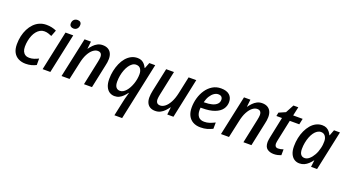

<svg xmlns="http://www.w3.org/2000/svg" viewBox="-64 -1478 4446 2452"><g transform="rotate(20 2159.5 -251.5)"><path d="M234 10Q180 10 137 -11.5Q94 -33 70 -76.5Q46 -120 46 -187Q46 -246 58 -299Q70 -352 93 -397.5Q116 -443 149.5 -477.5Q183 -512 225.5 -530.5Q268 -549 319 -549Q357 -549 391.5 -541.5Q426 -534 455 -520L423 -436Q402 -445 376.5 -453.5Q351 -462 321 -462Q291 -462 265 -447.5Q239 -433 218 -407.5Q197 -382 183 -348.5Q169 -315 161 -275Q153 -235 153 -193Q153 -155 165 -129.5Q177 -104 199 -90.5Q221 -77 251 -77Q286 -77 316 -87Q346 -97 376 -112V-24Q347 -9 312 0.5Q277 10 234 10Z M464 0 579 -539H684L569 0ZM656 -622Q633 -622 617.5 -634.5Q602 -647 602 -672Q602 -693 610 -708.5Q618 -724 633.5 -733.5Q649 -743 670 -743Q695 -743 709 -730.5Q723 -718 723 -695Q723 -662 704.5 -642Q686 -622 656 -622Z M721 0 837 -541H924L913 -441H915Q935 -469 959 -494Q983 -519 1013.5 -535Q1044 -551 1083 -551Q1126 -551 1155.5 -534Q1185 -517 1200 -486Q1215 -455 1215 -410Q1215 -389 1211.5 -365Q1208 -341 1203 -321L1135 0H1026L1096 -332Q1100 -353 1102.5 -368.5Q1105 -384 1105 -397Q1105 -428 1091 -444Q1077 -460 1047 -460Q1016 -460 983.5 -435Q951 -410 923.5 -359Q896 -308 880 -229L830 0Z M1572 31Q1575 16 1580.5 -5.5Q1586 -27 1593 -50.5Q1600 -74 1604 -91H1600Q1580 -64 1557 -41Q1534 -18 1506 -4Q1478 10 1443 10Q1405 10 1374 -9.5Q1343 -29 1324.5 -70.5Q1306 -112 1306 -174Q1306 -231 1317.5 -285.5Q1329 -340 1350 -388Q1371 -436 1401.5 -472Q1432 -508 1471 -528.5Q1510 -549 1557 -549Q1590 -549 1614 -537Q1638 -525 1654.5 -505Q1671 -485 1683 -460H1687L1718 -539H1798L1632 240H1527ZM1486 -77Q1508 -77 1528 -88.5Q1548 -100 1566.5 -121Q1585 -142 1600 -170Q1615 -198 1626 -229.5Q1637 -261 1643 -295Q1649 -329 1649 -362Q1649 -404 1629.5 -433Q1610 -462 1568 -462Q1541 -462 1517.5 -445.5Q1494 -429 1475 -401Q1456 -373 1442 -336.5Q1428 -300 1420.5 -259Q1413 -218 1413 -176Q1413 -126 1432 -101.5Q1451 -77 1486 -77Z M1995 10Q1955 10 1926.5 -6Q1898 -22 1883 -53Q1868 -84 1868 -128Q1868 -150 1871 -173Q1874 -196 1879 -221L1947 -539H2053L1983 -207Q1979 -187 1976.5 -171Q1974 -155 1974 -142Q1974 -111 1988 -94Q2002 -77 2033 -77Q2065 -77 2097.5 -102Q2130 -127 2158 -178.5Q2186 -230 2203 -309L2252 -539H2356L2242 0H2158L2169 -100H2165Q2146 -73 2121.5 -47.5Q2097 -22 2066 -6Q2035 10 1995 10Z M2610 10Q2551 10 2508 -14Q2465 -38 2442.5 -83Q2420 -128 2420 -192Q2420 -257 2438 -320.5Q2456 -384 2491 -435.5Q2526 -487 2576.5 -518Q2627 -549 2691 -549Q2768 -549 2807 -514Q2846 -479 2846 -419Q2846 -364 2814.5 -321Q2783 -278 2717 -253Q2651 -228 2547 -228H2528Q2527 -219 2526.5 -210.5Q2526 -202 2526 -194Q2526 -138 2552 -106Q2578 -74 2631 -74Q2669 -74 2701.5 -85Q2734 -96 2775 -116L2774 -30Q2736 -12 2698.5 -1Q2661 10 2610 10ZM2553 -307Q2609 -307 2651.5 -318Q2694 -329 2718.5 -352.5Q2743 -376 2743 -412Q2743 -436 2728.5 -451Q2714 -466 2683 -466Q2655 -466 2627 -447Q2599 -428 2576.5 -392.5Q2554 -357 2542 -307Z M2888 0 3004 -541H3091L3080 -441H3082Q3102 -469 3126 -494Q3150 -519 3180.5 -535Q3211 -551 3250 -551Q3293 -551 3322.5 -534Q3352 -517 3367 -486Q3382 -455 3382 -410Q3382 -389 3378.5 -365Q3375 -341 3370 -321L3302 0H3193L3263 -332Q3267 -353 3269.5 -368.5Q3272 -384 3272 -397Q3272 -428 3258 -444Q3244 -460 3214 -460Q3183 -460 3150.5 -435Q3118 -410 3090.5 -359Q3063 -308 3047 -229L2997 0Z M3608 10Q3553 10 3517.5 -16.5Q3482 -43 3482 -110Q3483 -124 3485 -141Q3487 -158 3491 -176L3550 -459H3474L3484 -508L3573 -547L3633 -659H3699L3673 -539H3802L3785 -459H3656L3596 -175Q3594 -164 3591.5 -150.5Q3589 -137 3589 -125Q3589 -103 3600 -89.5Q3611 -76 3635 -76Q3653 -76 3669.5 -79.5Q3686 -83 3706 -90L3705 -10Q3689 -3 3662 3.5Q3635 10 3608 10Z M3955 10Q3916 10 3885 -10Q3854 -30 3835.5 -71Q3817 -112 3817 -174Q3817 -232 3828.5 -287Q3840 -342 3862 -389.5Q3884 -437 3914.5 -473Q3945 -509 3984 -529Q4023 -549 4067 -549Q4101 -549 4125 -537Q4149 -525 4166 -504.5Q4183 -484 4194 -460H4198L4228 -539H4309L4194 0H4112L4123 -91H4120Q4099 -63 4074.5 -40Q4050 -17 4020.5 -3.5Q3991 10 3955 10ZM3995 -77Q4027 -77 4057.5 -103Q4088 -129 4112.5 -172.5Q4137 -216 4149 -269Q4156 -296 4158 -320Q4160 -344 4160 -364Q4160 -407 4139 -434.5Q4118 -462 4081 -462Q4055 -462 4031 -446.5Q4007 -431 3987.5 -403.5Q3968 -376 3954 -339.5Q3940 -303 3932 -261.5Q3924 -220 3924 -176Q3924 -126 3942.5 -101.5Q3961 -77 3995 -77Z"/></g></svg>

Font: Noto Sans Display Medium
Style: Italic
Weight: 500
Italic angle: -12°
Designer: Monotype Design Team
Foundry: Monotype Imaging Inc.
Version: Version 2.003